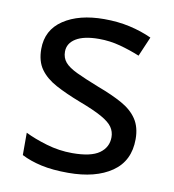

<svg xmlns="http://www.w3.org/2000/svg" viewBox="-68 -607 615 677"><g transform="rotate(10 239.5 -268.0)"><path d="M434 -148Q434 -70 376 -30Q318 10 220 10Q164 10 123.5 1Q83 -8 52 -24V-104Q84 -88 129.5 -74.5Q175 -61 222 -61Q289 -61 319 -82.5Q349 -104 349 -140Q349 -160 338 -176Q327 -192 298.5 -208Q270 -224 217 -244Q165 -264 128 -284Q91 -304 71 -332Q51 -360 51 -404Q51 -472 106.5 -509Q162 -546 252 -546Q301 -546 343.5 -536.5Q386 -527 423 -510L393 -440Q359 -454 322 -464Q285 -474 246 -474Q192 -474 163.5 -456.5Q135 -439 135 -409Q135 -387 148 -371.5Q161 -356 191.5 -341.5Q222 -327 273 -307Q324 -288 360 -268Q396 -248 415 -219.5Q434 -191 434 -148Z"/></g></svg>

Font: Noto Sans Nabataean
Style: Regular
Weight: 400
Designer: Monotype Design Team
Foundry: Monotype Imaging Inc.
Version: Version 2.001; ttfautohint (v1.8.4.7-5d5b)